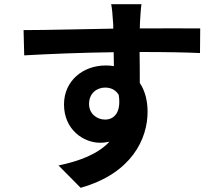

<svg xmlns="http://www.w3.org/2000/svg" viewBox="-20 -823 1040 912"><path d="M403 -329C403 -381 441 -407 479 -407C507 -407 530 -396 544 -372C557 -286 520 -255 479 -255C440 -255 403 -283 403 -329ZM931 -688C879 -689 744 -688 644 -688C644 -700 645 -710 645 -718C646 -734 649 -787 652 -803H508C512 -787 515 -749 517 -717C518 -710 518 -699 518 -687C385 -685 205 -680 92 -680L95 -560C217 -567 370 -573 520 -575L521 -509C509 -511 496 -512 482 -512C374 -512 284 -439 284 -327C284 -206 378 -145 455 -145C471 -145 486 -147 500 -150C445 -91 358 -58 258 -37L363 69C605 1 681 -163 681 -292C681 -344 669 -392 644 -429C644 -472 644 -526 643 -576C777 -576 870 -574 930 -571Z"/></svg>

Font: Noto Sans Mono CJK JP Bold
Style: Regular
Weight: 700
Designer: Ryoko NISHIZUKA (kana & ideographs); Paul D. Hunt (Latin, Greek & Cyrillic); Wenlong ZHANG (bopomofo); Sandoll Communica
Foundry: Adobe Systems Incorporated
Version: Version 1.004;PS 1.004;hotconv 1.0.82;makeotf.lib2.5.63406